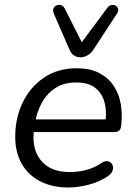

<svg xmlns="http://www.w3.org/2000/svg" viewBox="-20 -784 572 812"><path d="M269.9 8.9Q200.7 8.9 149.9 -17.2Q99.1 -43.4 71.8 -91.6Q44.4 -139.7 44.4 -205.6Q44.4 -285 76 -350.5Q107.6 -416.1 165.9 -455.7Q224.3 -495.3 303.8 -495.3Q361.1 -495.3 399.7 -475.1Q438.3 -454.9 461 -420.7Q483.7 -386.5 490.9 -343.1Q498.1 -299.7 492.6 -254.3Q490.6 -237 483.7 -231.3Q476.8 -225.5 462.4 -225.5H106.8L114.7 -279H443.4L425.4 -265.6Q432.4 -313 422.1 -351.1Q411.8 -389.3 383 -412.2Q354.3 -435.2 302.8 -435.2Q248.7 -435.2 212.6 -410.7Q176.6 -386.2 156.4 -348.3Q136.2 -310.5 129.1 -269.2L125.2 -245.1Q111.1 -159.9 151 -108.1Q191 -56.4 274 -56.4Q310.4 -56.4 344 -65Q377.6 -73.6 407.8 -93.9Q421.5 -102.8 432 -102.4Q442.6 -101.9 449.2 -95.6Q455.9 -89.3 457.6 -79.8Q459.3 -70.2 454.7 -59.4Q450 -48.7 438.3 -40.3Q404.3 -16.2 358.2 -3.7Q312 8.9 269.9 8.9ZM320.5 -541.7Q304.9 -541.7 293 -549.4Q281 -557.2 273.7 -574.4L207.7 -726.5Q202.2 -739.3 206.2 -748.3Q210.1 -757.3 219.1 -761.2Q228.2 -765.1 237.9 -762.4Q247.7 -759.7 253.6 -748.4L325.9 -605.4L433.5 -750.4Q441.3 -760.7 451.4 -762.7Q461.4 -764.6 469.2 -760Q477 -755.3 479.5 -746.6Q481.9 -737.8 474.1 -725.5L376.3 -575.9Q365.6 -558.7 350.8 -550.2Q336.1 -541.7 320.5 -541.7Z"/></svg>

Font: Nunito ExtraLight
Style: Italic
Weight: 200
Italic angle: -9°
Designer: Vernon Adams
Foundry: Vernon Adams
Version: Version 3.602